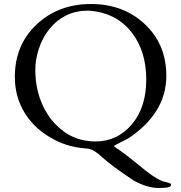

<svg xmlns="http://www.w3.org/2000/svg" viewBox="-20 -728 903 957"><path d="M398 11Q321 4 256 -29Q191 -62 147 -108Q54 -208 54 -345Q54 -504 162.5 -606Q271 -708 433 -708Q595 -708 702 -607.5Q809 -507 809 -350Q809 -164 619 -38Q614 -35 581 -18.5Q548 -2 548 0Q548 2 578.5 22.5Q609 43 708 124Q768 171 800.5 178Q833 185 833 191Q833 203 817.5 206Q802 209 771 209Q715 209 648 173Q531 95 490.5 56.5Q450 18 419 13Q410 12 398 11ZM156 -375Q157 -279 194.5 -199.5Q232 -120 299.5 -71.5Q367 -23 456 -23Q565 -23 637 -108Q709 -193 709 -331.5Q709 -470 639 -563Q560 -667 419 -675Q301 -675 226 -583Q192 -541 173.5 -484.5Q155 -428 156 -375Z"/></svg>

Font: Cardo
Style: Regular
Weight: 400
Designer: David J. Perry
Foundry: David J. Perry
Version: Version 1.0451